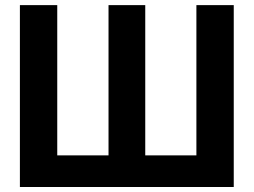

<svg xmlns="http://www.w3.org/2000/svg" viewBox="-20 -748 1015 768"><path d="M59.6 -727.5H209V-126.5H414.1V-727.5H561V-126.5H765.6V-727.5H915V0H59.6Z"/></svg>

Font: Inter 24pt
Style: Bold
Weight: 700
Designer: Rasmus Andersson
Foundry: rsms
Version: Version 4.001;git-66647c0bb